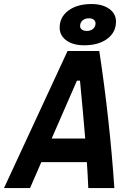

<svg xmlns="http://www.w3.org/2000/svg" viewBox="-52 -952 658 972"><path d="M-31.7 0 290 -693.8H450.7Q503.4 -346.2 526.9 0H395Q393.6 -32.7 391.8 -65.7Q390.1 -98.6 387.7 -131.3H157.2L100.1 0ZM209.5 -250.5H379.4Q373.5 -323.7 366.7 -397Q359.9 -470.2 353 -543.5H337.4ZM374 -722.7Q318.4 -722.7 284.2 -747.3Q250 -772 250 -812Q250 -865.7 294.4 -898.7Q338.9 -931.6 411.1 -931.6Q466.8 -931.6 501 -907.2Q535.2 -882.8 535.2 -842.3Q535.2 -788.6 491 -755.6Q446.8 -722.7 374 -722.7ZM387.2 -795.4Q407.2 -795.4 419.4 -806.2Q431.6 -816.9 431.6 -834Q431.6 -845.2 422.6 -852.3Q413.6 -859.4 398.4 -859.4Q378.4 -859.4 366 -848.6Q353.5 -837.9 353.5 -820.3Q353.5 -809.1 362.8 -802.2Q372.1 -795.4 387.2 -795.4Z"/></svg>

Font: Cascadia Code PL
Style: Bold Italic
Weight: 700
Italic angle: -10°
Monospace: yes
Designer: Aaron Bell
Foundry: Saja Typeworks
Version: Version 2404.023; ttfautohint (v1.8.4)